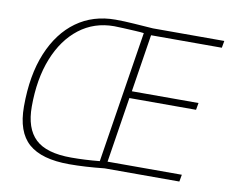

<svg xmlns="http://www.w3.org/2000/svg" viewBox="-79 -809 1098 919"><g transform="rotate(10 470.5 -350.0)"><path d="M846 0H483Q435 5 393 7.5Q351 10 312 10Q178 10 114.5 -45.5Q51 -101 51 -225Q51 -377 96 -485.5Q141 -594 221.5 -652Q302 -710 411 -710Q453 -710 501 -706.5Q549 -703 594 -700H941L935 -666H591L547 -386H871L865 -352H541L491 -34H852ZM454 -30 555 -670Q542 -672 512.5 -673.5Q483 -675 453.5 -676.5Q424 -678 410 -678Q313 -678 240.5 -622Q168 -566 128 -465.5Q88 -365 88 -231Q88 -125 141.5 -74Q195 -23 316 -23Q383 -23 454 -30Z"/></g></svg>

Font: Georama ExtraLight
Style: Italic
Weight: 200
Italic angle: -9°
Designer: Jean-Baptiste Levee
Foundry: Production Type
Version: Version 1.000